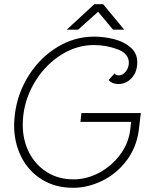

<svg xmlns="http://www.w3.org/2000/svg" viewBox="-20 -872 775 912"><path d="M649 -335 639 -252Q628 -171 581 -109Q534 -47 466 -13.5Q398 20 327 20Q243 20 179.5 -19Q116 -58 81.5 -126Q47 -194 47 -278Q47 -296 51 -332Q64 -431 117.5 -515Q171 -599 252.5 -648.5Q334 -698 427 -698Q473 -698 520 -686.5Q567 -675 599.5 -647.5Q632 -620 632 -576Q632 -531 606 -502Q580 -473 542 -473Q526 -473 514 -478.5Q502 -484 496 -492L524 -523Q530 -514 544 -514Q563 -514 577.5 -532.5Q592 -551 592 -574Q592 -618 538 -638Q484 -658 426 -658Q345 -658 272 -612.5Q199 -567 150.5 -490.5Q102 -414 91 -327Q88 -303 88 -280Q88 -206 118.5 -147Q149 -88 203.5 -54Q258 -20 329 -20Q392 -20 451 -51.5Q510 -83 550 -136.5Q590 -190 598 -252L603 -293H362L367 -335ZM428 -852H470L570 -731H517L446 -816L351 -731H297Z"/></svg>

Font: Bellota Light
Style: Italic
Weight: 300
Italic angle: -7.5°
Designer: Kemie Guaida
Foundry: Kemie Guaida
Version: Version 4.001